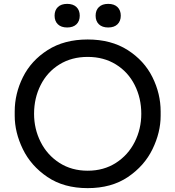

<svg xmlns="http://www.w3.org/2000/svg" viewBox="-20 -954 905 992"><path d="M56 -356V-378Q56 -470 98.5 -555.5Q141 -641 226.5 -695.5Q312 -750 433 -750Q554 -750 639.5 -695.5Q725 -641 767.5 -555.5Q810 -470 810 -378V-356Q810 -270 768 -183.5Q726 -97 641 -39.5Q556 18 433 18Q310 18 225 -39.5Q140 -97 98 -183.5Q56 -270 56 -356ZM710 -366Q710 -447 676 -514.5Q642 -582 579 -621Q516 -660 433 -660Q350 -660 287 -621Q224 -582 190 -514.5Q156 -447 156 -366Q156 -288 190 -220.5Q224 -153 287 -112.5Q350 -72 433 -72Q516 -72 579 -112.5Q642 -153 676 -220.5Q710 -288 710 -366ZM262 -873Q262 -901 279 -917.5Q296 -934 327 -934Q358 -934 375 -917.5Q392 -901 392 -873Q392 -845 375 -828.5Q358 -812 327 -812Q296 -812 279 -828.5Q262 -845 262 -873ZM474 -873Q474 -901 491 -917.5Q508 -934 539 -934Q570 -934 587 -917.5Q604 -901 604 -873Q604 -845 587 -828.5Q570 -812 539 -812Q508 -812 491 -828.5Q474 -845 474 -873Z"/></svg>

Font: Sora-SIA
Style: Regular
Weight: 400
Designer: Jonathan Barnbrook, Julián Moncada
Foundry: Barnbrook Fonts
Version: Version 2.000